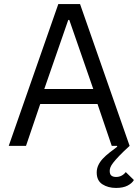

<svg xmlns="http://www.w3.org/2000/svg" viewBox="-20 -718 681 945"><path d="M267 -698H374L618 0Q586 29 567 49Q548 69 537.5 82.5Q527 96 523.5 105.5Q520 115 520 123Q520 140 528.5 146.5Q537 153 551 153Q580 153 599 129L639 168Q630 184 608 195.5Q586 207 551 207Q512 207 484 189Q456 171 456 131Q456 112 464 95Q472 78 486 63Q500 48 518.5 33.5Q537 19 557 4L556 0H530L460 -206H178L108 0H23ZM321 -620H316L198 -280H439Z"/></svg>

Font: Aneliza
Style: Regular
Weight: 400
Designer: Mike Abbink, Paul van der Laan, Pieter van Rosmalen
Foundry: Bold Monday
Version: Version 3.001;September 8, 2019;FontCreator 11.5.0.2425 64-b